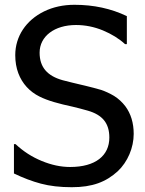

<svg xmlns="http://www.w3.org/2000/svg" viewBox="-20 -760 597 793"><path d="M276.4 13.2C361.8 13.2 417.5 -8.3 466.3 -52.7C507.3 -91.3 532.2 -149.9 532.2 -207C532.2 -252.4 520.5 -290.5 497.6 -321.3C484.4 -338.4 469.2 -352.5 451.2 -363.8C433.1 -374.5 415 -382.8 397.5 -388.7C379.4 -394 357.4 -399.9 331.1 -406.2L314 -410.2C290.5 -415.5 265.6 -421.9 238.8 -428.7C175.8 -446.3 143.6 -481.9 143.6 -542.5C143.6 -609.9 204.6 -656.7 293.9 -656.7C331.5 -656.7 368.7 -649.4 405.3 -634.3C441.4 -619.1 471.7 -600.6 496.6 -577.6H503.9V-693.4C439 -724.6 366.7 -740.2 287.6 -740.2C241.2 -740.2 199.2 -731 162.1 -712.9C87.4 -676.3 43 -609.9 43 -532.2C43 -504.4 47.4 -479.5 55.7 -457.5C71.8 -414.6 102.5 -381.3 143.1 -361.3C177.7 -343.8 223.6 -331.5 280.3 -319.3C298.8 -314.9 319.3 -309.6 341.8 -303.2C403.8 -285.6 431.6 -250.5 431.6 -191.9C431.6 -117.2 374.5 -70.3 269.5 -70.3C231.4 -70.3 192.4 -78.6 152.3 -95.2C111.8 -111.8 76.2 -134.8 44.4 -164.6H37.6V-43.5C75.2 -25.4 112.3 -11.2 148.9 -1.5C185.5 8.3 228 13.2 276.4 13.2Z"/></svg>

Font: SG Kara
Style: Regular
Weight: 400
Designer: Damoon Khanjanzadeh
Version: Version 1.000